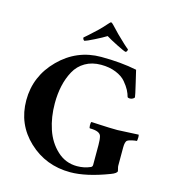

<svg xmlns="http://www.w3.org/2000/svg" viewBox="-123 -951 952 1058"><g transform="rotate(15 352.5 -422.0)"><path d="M498 -712.9Q488.3 -714.8 445.3 -736.3Q402.3 -757.8 380.9 -771.5Q359.4 -757.8 317.4 -736.8Q275.4 -715.8 263.7 -712.9Q253.9 -717.8 253.9 -729.5Q264.6 -737.3 324.2 -793Q336.9 -804.7 368.2 -839.8Q376 -849.6 380.9 -849.6Q383.8 -849.6 393.6 -839.8Q417 -814.5 434.6 -796.9Q489.3 -743.2 507.8 -729.5Q507.8 -715.8 498 -712.9ZM487.3 -178.7Q487.3 -210.9 482.4 -228.5Q474.6 -254.9 418 -254.9Q414.1 -254.9 413.6 -271Q413.1 -287.1 417 -291Q433.6 -290 463.9 -288.6Q494.1 -287.1 519 -286.1Q543.9 -285.2 566.4 -285.2Q569.3 -285.2 686.5 -291Q688.5 -285.2 688.5 -276.4Q688.5 -267.6 687.5 -261.2Q686.5 -254.9 685.5 -254.9Q677.7 -254.9 659.2 -251Q640.6 -247.1 633.8 -242.2Q622.1 -234.4 622.1 -200.2V-95.7Q622.1 -90.8 625 -80.1Q627.9 -69.3 627.9 -67.4Q627.9 -54.7 593.8 -42Q465.8 6.8 375 6.8Q235.4 6.8 137.2 -85.4Q39.1 -177.7 39.1 -314.5Q39.1 -452.1 138.7 -551.8Q238.3 -651.4 377 -651.4Q489.3 -651.4 580.1 -632.8L596.7 -562.5Q613.3 -492.2 613.3 -485.4Q613.3 -480.5 605 -475.6Q596.7 -470.7 587.9 -470.7Q578.1 -470.7 574.2 -474.6Q569.3 -493.2 559.6 -512.2Q549.8 -531.2 529.8 -555.2Q509.8 -579.1 472.7 -594.2Q435.5 -609.4 387.7 -609.4Q335.9 -609.4 297.4 -586.9Q258.8 -564.5 237.3 -524.9Q215.8 -485.4 205.6 -439Q195.3 -392.6 195.3 -338.9Q195.3 -259.8 217.8 -192.4Q240.2 -125 288.6 -80.1Q336.9 -35.2 402.3 -35.2Q443.4 -35.2 478.5 -50.8Q487.3 -54.7 487.3 -65.4Z"/></g></svg>

Font: Crimson
Style: Bold
Weight: 700
Version: Version 0.8 ; ttfautohint (v1.00) -l 8 -r 50 -G 200 -x 14 -D